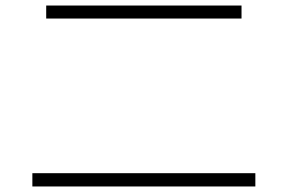

<svg xmlns="http://www.w3.org/2000/svg" viewBox="-20 -707 1040 694"><path d="M97 -33V-81H903V-33ZM147 -640V-687H853V-640Z"/></svg>

Font: M PLUS 2 Light
Style: Regular
Weight: 300
Designer: Coji Morishita
Foundry: UNDERFOREST DESIGN
Version: Version 1.001